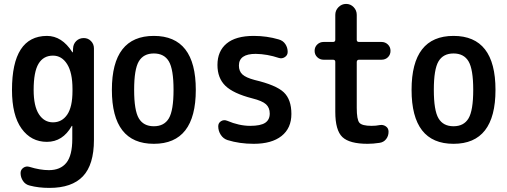

<svg xmlns="http://www.w3.org/2000/svg" viewBox="-20 -710 2540 961"><path d="M245.1 -431.6Q197.3 -431.6 172.9 -391.1Q148.4 -350.6 148.4 -259.8Q148.4 -178.7 174.8 -138.2Q201.2 -97.7 245.1 -97.7Q290 -97.7 316.4 -136.2Q342.8 -174.8 342.8 -254.9V-264.6Q342.8 -346.7 315.9 -389.2Q289.1 -431.6 245.1 -431.6ZM40 -259.8Q40 -529.3 214.8 -530.3Q290 -530.3 341.8 -449.2Q341.8 -448.2 343.8 -448.2H344.7L345.7 -467.8Q346.7 -490.2 361.8 -504.9Q377 -519.5 399.4 -519.5Q420.9 -519.5 435.5 -504.4Q450.2 -489.3 450.2 -467.8V-9.8Q450.2 114.3 395 172.4Q339.8 230.5 227.5 230.5Q172.9 230.5 128.9 218.8Q107.4 213.9 95.2 195.8Q83 177.7 83 156.2Q83 139.6 96.7 129.9Q110.4 120.1 127 125Q180.7 141.6 224.6 141.6Q282.2 141.6 312 105Q341.8 68.4 341.8 -14.6V-79.1Q341.8 -80.1 340.8 -80.1Q338.9 -80.1 338.9 -79.1Q293.9 0 214.8 0Q135.7 0 87.9 -66.4Q40 -132.8 40 -259.8Z M825.2 -402.8Q801.8 -442.4 750 -442.4Q698.2 -442.4 674.8 -402.8Q651.4 -363.3 651.4 -260.3Q651.4 -157.2 674.8 -117.7Q698.2 -78.1 750 -78.1Q801.8 -78.1 825.2 -117.7Q848.6 -157.2 848.6 -260.3Q848.6 -363.3 825.2 -402.8ZM960 -260.3Q960 9.8 750 9.8Q540 9.8 540 -260.3Q540 -530.3 750 -530.3Q960 -530.3 960 -260.3Z M1242.2 -217.8Q1147.5 -242.2 1107.9 -280.8Q1068.4 -319.3 1068.4 -384.8Q1068.4 -454.1 1114.3 -492.2Q1160.2 -530.3 1250 -530.3Q1315.4 -530.3 1375 -512.7Q1396.5 -506.8 1408.2 -489.3Q1419.9 -471.7 1419.9 -450.2Q1419.9 -433.6 1405.8 -424.3Q1391.6 -415 1376 -419.9Q1317.4 -439.5 1259.8 -440.4Q1175.8 -440.4 1175.8 -381.8Q1175.8 -353.5 1193.4 -337.4Q1210.9 -321.3 1254.9 -309.6Q1362.3 -284.2 1400.4 -248Q1438.5 -211.9 1438.5 -139.6Q1438.5 -68.4 1389.2 -29.3Q1339.8 9.8 1250 9.8Q1178.7 9.8 1119.1 -8.8Q1097.7 -15.6 1085 -35.2Q1072.3 -54.7 1072.3 -78.1Q1072.3 -94.7 1086.4 -103.5Q1100.6 -112.3 1117.2 -105.5Q1176.8 -80.1 1232.4 -80.1Q1284.2 -80.1 1307.1 -95.2Q1330.1 -110.4 1330.1 -141.6Q1330.1 -170.9 1311.5 -188Q1293 -205.1 1242.2 -217.8Z M1599.6 -411.1Q1581.1 -411.1 1567.9 -423.8Q1554.7 -436.5 1554.7 -455.6Q1554.7 -474.6 1567.9 -487.3Q1581.1 -500 1599.6 -500H1646.5Q1658.2 -500 1658.2 -510.7V-635.7Q1658.2 -658.2 1674.3 -674.3Q1690.4 -690.4 1712.4 -690.4Q1734.4 -690.4 1750 -674.3Q1765.6 -658.2 1765.6 -635.7V-510.7Q1765.6 -500 1777.3 -500H1889.6Q1908.2 -500 1921.4 -487.3Q1934.6 -474.6 1934.6 -455.6Q1934.6 -436.5 1921.9 -423.8Q1909.2 -411.1 1889.6 -411.1H1777.3Q1766.6 -411.1 1765.6 -400.4V-169.9Q1765.6 -111.3 1778.8 -95.7Q1792 -80.1 1839.8 -80.1Q1862.3 -80.1 1880.9 -84Q1897.5 -86.9 1911.1 -77.6Q1924.8 -68.4 1924.8 -50.8Q1924.8 -29.3 1912.6 -13.7Q1900.4 2 1879.9 4.9Q1847.7 9.8 1820.3 9.8Q1729.5 9.8 1693.8 -23.9Q1658.2 -57.6 1658.2 -150.4V-400.4Q1658.2 -411.1 1646.5 -411.1Z M2325.2 -402.8Q2301.8 -442.4 2250 -442.4Q2198.2 -442.4 2174.8 -402.8Q2151.4 -363.3 2151.4 -260.3Q2151.4 -157.2 2174.8 -117.7Q2198.2 -78.1 2250 -78.1Q2301.8 -78.1 2325.2 -117.7Q2348.6 -157.2 2348.6 -260.3Q2348.6 -363.3 2325.2 -402.8ZM2460 -260.3Q2460 9.8 2250 9.8Q2040 9.8 2040 -260.3Q2040 -530.3 2250 -530.3Q2460 -530.3 2460 -260.3Z"/></svg>

Font: Rounded-X Mgen+ 1m medium
Style: Regular
Weight: 500
Designer: [Source Han Sans]
Ryoko NISHIZUKA  (kana & ideographs); Paul D. Hunt (Latin, Greek & Cyrillic); Wenlong ZHANG  (bopomofo
Version: Version 1.059.20150602